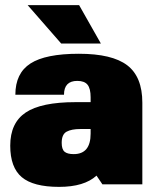

<svg xmlns="http://www.w3.org/2000/svg" viewBox="-20 -720 616 750"><path d="M357 -34Q309 10 211 10Q110 10 65 -28Q20 -66 20 -151Q20 -240 80.5 -280.5Q141 -321 275 -321H334V-340Q334 -374 322 -389Q310 -404 282 -404Q230 -404 230 -350H40Q40 -434 99 -472Q158 -510 288 -510Q418 -510 477 -465Q536 -420 536 -319V0H380ZM334 -216H294Q259 -216 240 -205.5Q221 -195 221 -162Q221 -137 232 -127.5Q243 -118 268 -118Q334 -118 334 -198ZM289 -700 374 -550H219L88 -700Z"/></svg>

Font: Fivo Sans Black
Style: Regular
Weight: 900
Designer: Alexander Slobzheninov
Foundry: Alexander Slobzheninov
Version: 1.0